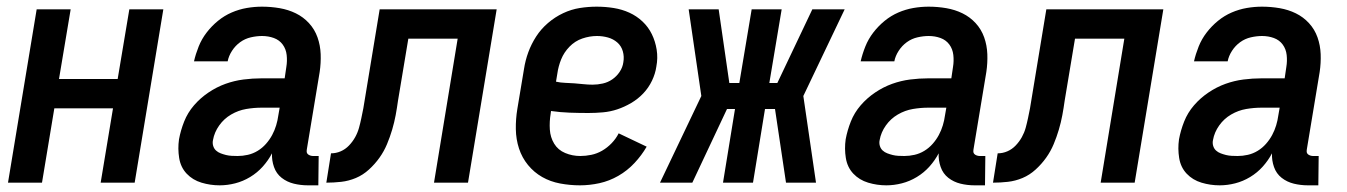

<svg xmlns="http://www.w3.org/2000/svg" viewBox="-20 -548 4040 576"><path d="M4 0 90 -520H192L157 -311H333L368 -520H470L384 0H282L319 -223H143L106 0Z M639 8Q611 8 584.5 0Q558 -8 540 -27Q522 -46 517.5 -74Q513 -102 517 -130Q522 -157 532.5 -183.5Q543 -210 562 -232Q581 -254 605.5 -270.5Q630 -287 656.5 -296.5Q683 -306 710.5 -309.5Q738 -313 765 -313H834L839 -347Q842 -365 840 -383Q838 -401 828 -414.5Q818 -428 801.5 -434Q785 -440 766 -440Q750 -440 732.5 -436Q715 -432 700.5 -421.5Q686 -411 676 -395.5Q666 -380 663 -364H562Q567 -386 576 -408.5Q585 -431 600 -450.5Q615 -470 634 -485.5Q653 -501 675 -510.5Q697 -520 720 -524Q743 -528 766 -528Q793 -528 819 -523.5Q845 -519 867.5 -508Q890 -497 907 -478.5Q924 -460 932.5 -436Q941 -412 942 -385.5Q943 -359 939 -332L901 -103Q900 -98 900 -93.5Q900 -89 903 -86Q906 -83 910.5 -81.5Q915 -80 919 -80H936L935 8H904Q882 8 861.5 3Q841 -2 825 -14.5Q809 -27 802 -47Q795 -67 796 -88Q785 -67 768.5 -48.5Q752 -30 730.5 -17Q709 -4 685.5 2Q662 8 639 8ZM693 -80Q708 -80 723.5 -83.5Q739 -87 753 -95.5Q767 -104 778 -116.5Q789 -129 796.5 -143Q804 -157 808.5 -172Q813 -187 815 -202L819 -225H765Q742 -225 718.5 -221Q695 -217 673.5 -204.5Q652 -192 637.5 -171.5Q623 -151 619 -128Q617 -119 619.5 -110.5Q622 -102 628 -96.5Q634 -91 642 -88Q650 -85 658 -83Q666 -81 675 -80.5Q684 -80 693 -80Z M959 0 973 -88Q988 -88 1002 -94Q1016 -100 1027 -111.5Q1038 -123 1045.5 -136.5Q1053 -150 1057 -164.5Q1061 -179 1064 -193.5Q1067 -208 1070 -223L1119 -520H1470L1384 0H1282L1353 -432H1205L1174 -246Q1171 -224 1167 -202.5Q1163 -181 1156.5 -159Q1150 -137 1141 -115.5Q1132 -94 1118.5 -75Q1105 -56 1087 -39.5Q1069 -23 1047.5 -14Q1026 -5 1003.5 -2.5Q981 0 959 0Z M1720 8Q1690 8 1660.5 2.5Q1631 -3 1606.5 -17Q1582 -31 1564 -53Q1546 -75 1537 -102.5Q1528 -130 1527.5 -160.5Q1527 -191 1532 -221L1552 -341Q1556 -367 1565 -391.5Q1574 -416 1588.5 -438.5Q1603 -461 1624 -479Q1645 -497 1669.5 -508.5Q1694 -520 1719.5 -524Q1745 -528 1770 -528Q1796 -528 1821 -524Q1846 -520 1868 -510Q1890 -500 1907.5 -483.5Q1925 -467 1935.5 -445.5Q1946 -424 1950 -399Q1954 -374 1949 -348Q1946 -327 1936 -306Q1926 -285 1910 -268Q1894 -251 1873.5 -239Q1853 -227 1832 -220Q1811 -213 1789 -211Q1767 -209 1745 -209Q1717 -209 1689 -210Q1661 -211 1633 -215L1632 -207Q1628 -183 1629.5 -159.5Q1631 -136 1642.5 -117Q1654 -98 1675.5 -89Q1697 -80 1721 -80Q1737 -80 1754 -83.5Q1771 -87 1786.5 -96Q1802 -105 1815 -118.5Q1828 -132 1836 -148L1920 -108Q1905 -82 1883.5 -59Q1862 -36 1835 -20.5Q1808 -5 1778.5 1.5Q1749 8 1720 8ZM1758 -294Q1773 -294 1788.5 -297.5Q1804 -301 1817 -310Q1830 -319 1839 -332.5Q1848 -346 1850 -361Q1853 -378 1848.5 -394Q1844 -410 1832 -420.5Q1820 -431 1804 -435.5Q1788 -440 1771 -440Q1749 -440 1727 -432.5Q1705 -425 1688.5 -408Q1672 -391 1663.5 -370Q1655 -349 1652 -327L1648 -303Q1661 -300 1675 -299.5Q1689 -299 1703 -298Q1717 -297 1730.5 -295.5Q1744 -294 1758 -294Z M2057 0H1960L2084 -260L2046 -520H2136L2168 -299H2198L2235 -520H2325L2288 -299H2312L2417 -520H2514L2390 -260L2428 0H2338L2305 -221H2275L2239 0H2149L2185 -221H2161Z M2639 8Q2611 8 2584.5 0Q2558 -8 2540 -27Q2522 -46 2517.5 -74Q2513 -102 2517 -130Q2522 -157 2532.5 -183.5Q2543 -210 2562 -232Q2581 -254 2605.5 -270.5Q2630 -287 2656.5 -296.5Q2683 -306 2710.5 -309.5Q2738 -313 2765 -313H2834L2839 -347Q2842 -365 2840 -383Q2838 -401 2828 -414.5Q2818 -428 2801.5 -434Q2785 -440 2766 -440Q2750 -440 2732.5 -436Q2715 -432 2700.5 -421.5Q2686 -411 2676 -395.5Q2666 -380 2663 -364H2562Q2567 -386 2576 -408.5Q2585 -431 2600 -450.5Q2615 -470 2634 -485.5Q2653 -501 2675 -510.5Q2697 -520 2720 -524Q2743 -528 2766 -528Q2793 -528 2819 -523.5Q2845 -519 2867.5 -508Q2890 -497 2907 -478.5Q2924 -460 2932.5 -436Q2941 -412 2942 -385.5Q2943 -359 2939 -332L2901 -103Q2900 -98 2900 -93.5Q2900 -89 2903 -86Q2906 -83 2910.5 -81.5Q2915 -80 2919 -80H2936L2935 8H2904Q2882 8 2861.5 3Q2841 -2 2825 -14.5Q2809 -27 2802 -47Q2795 -67 2796 -88Q2785 -67 2768.5 -48.5Q2752 -30 2730.5 -17Q2709 -4 2685.5 2Q2662 8 2639 8ZM2693 -80Q2708 -80 2723.5 -83.5Q2739 -87 2753 -95.5Q2767 -104 2778 -116.5Q2789 -129 2796.5 -143Q2804 -157 2808.5 -172Q2813 -187 2815 -202L2819 -225H2765Q2742 -225 2718.5 -221Q2695 -217 2673.5 -204.5Q2652 -192 2637.5 -171.5Q2623 -151 2619 -128Q2617 -119 2619.5 -110.5Q2622 -102 2628 -96.5Q2634 -91 2642 -88Q2650 -85 2658 -83Q2666 -81 2675 -80.5Q2684 -80 2693 -80Z M2959 0 2973 -88Q2988 -88 3002 -94Q3016 -100 3027 -111.5Q3038 -123 3045.5 -136.5Q3053 -150 3057 -164.5Q3061 -179 3064 -193.5Q3067 -208 3070 -223L3119 -520H3470L3384 0H3282L3353 -432H3205L3174 -246Q3171 -224 3167 -202.5Q3163 -181 3156.5 -159Q3150 -137 3141 -115.5Q3132 -94 3118.5 -75Q3105 -56 3087 -39.5Q3069 -23 3047.5 -14Q3026 -5 3003.5 -2.5Q2981 0 2959 0Z M3639 8Q3611 8 3584.5 0Q3558 -8 3540 -27Q3522 -46 3517.5 -74Q3513 -102 3517 -130Q3522 -157 3532.5 -183.5Q3543 -210 3562 -232Q3581 -254 3605.5 -270.5Q3630 -287 3656.5 -296.5Q3683 -306 3710.5 -309.5Q3738 -313 3765 -313H3834L3839 -347Q3842 -365 3840 -383Q3838 -401 3828 -414.5Q3818 -428 3801.5 -434Q3785 -440 3766 -440Q3750 -440 3732.5 -436Q3715 -432 3700.5 -421.5Q3686 -411 3676 -395.5Q3666 -380 3663 -364H3562Q3567 -386 3576 -408.5Q3585 -431 3600 -450.5Q3615 -470 3634 -485.5Q3653 -501 3675 -510.5Q3697 -520 3720 -524Q3743 -528 3766 -528Q3793 -528 3819 -523.5Q3845 -519 3867.5 -508Q3890 -497 3907 -478.5Q3924 -460 3932.5 -436Q3941 -412 3942 -385.5Q3943 -359 3939 -332L3901 -103Q3900 -98 3900 -93.5Q3900 -89 3903 -86Q3906 -83 3910.5 -81.5Q3915 -80 3919 -80H3936L3935 8H3904Q3882 8 3861.5 3Q3841 -2 3825 -14.5Q3809 -27 3802 -47Q3795 -67 3796 -88Q3785 -67 3768.5 -48.5Q3752 -30 3730.5 -17Q3709 -4 3685.5 2Q3662 8 3639 8ZM3693 -80Q3708 -80 3723.5 -83.5Q3739 -87 3753 -95.5Q3767 -104 3778 -116.5Q3789 -129 3796.5 -143Q3804 -157 3808.5 -172Q3813 -187 3815 -202L3819 -225H3765Q3742 -225 3718.5 -221Q3695 -217 3673.5 -204.5Q3652 -192 3637.5 -171.5Q3623 -151 3619 -128Q3617 -119 3619.5 -110.5Q3622 -102 3628 -96.5Q3634 -91 3642 -88Q3650 -85 3658 -83Q3666 -81 3675 -80.5Q3684 -80 3693 -80Z"/></svg>

Font: Iosevka SS18 Semibold
Style: Italic
Weight: 600
Italic angle: -9°
Monospace: yes
Designer: Belleve Invis
Foundry: Belleve Invis
Version: Version 25.1.1; ttfautohint (v1.8.4)